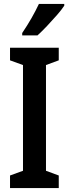

<svg xmlns="http://www.w3.org/2000/svg" viewBox="-20 -957 350 977"><path d="M279 0H31V-64L97 -88V-626L31 -650V-714H279V-650L214 -626V-88L279 -64ZM307 -928Q294 -908 270 -880.5Q246 -853 219.5 -825Q193 -797 171 -777H93V-789Q120 -829 141 -866Q162 -903 178 -937H307Z"/></svg>

Font: Noto Sans Devanagari UI ExtraCondensed SemiBold
Style: Regular
Weight: 600
Width: 2
Designer: Jelle Bosma - Monotype Design Team
Foundry: Monotype Imaging Inc.
Version: Version 2.004; ttfautohint (v1.8.4.7-5d5b)